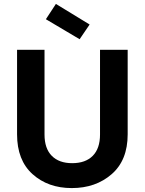

<svg xmlns="http://www.w3.org/2000/svg" viewBox="-20 -952 737 979"><path d="M67 -267V-698H207V-266Q207 -195 244 -157.5Q281 -120 348 -120Q416 -120 453 -157.5Q490 -195 490 -266V-698H631V-267Q631 -135 549.5 -64Q468 7 346 7Q225 7 146 -64Q67 -135 67 -267ZM214 -854 265 -932 437 -827 386 -752Z"/></svg>

Font: SVN-Poppins SemiBold
Style: Regular
Weight: 600
Designer: Ninad Kale (Devanagari), Jonny Pinhorn (Latin)
Foundry: Indian Type Foundry
Version: Version 3.002 2017